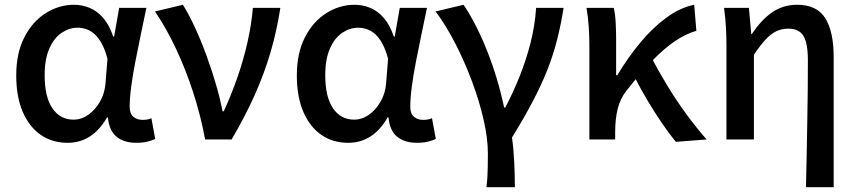

<svg xmlns="http://www.w3.org/2000/svg" viewBox="-20 -584 3591 804"><path d="M263 14Q199 14 151 -19Q103 -52 75.5 -115Q48 -178 48 -268Q48 -362 82 -428Q116 -494 171.5 -529Q227 -564 290 -564Q324 -564 355.5 -551Q387 -538 412.5 -508.5Q438 -479 454 -431H458L479 -551H593Q582 -499 570 -441Q558 -383 547 -327Q536 -271 529.5 -221.5Q523 -172 523 -137Q523 -108 538.5 -95Q554 -82 577 -82Q586 -82 596 -83.5Q606 -85 614 -89L630 -2Q617 4 597.5 9Q578 14 551 14Q499 14 468 -11.5Q437 -37 432 -92H428Q367 14 263 14ZM288 -83Q321 -83 350 -103.5Q379 -124 399 -159Q419 -194 422 -237L430 -338Q420 -376 406 -401.5Q392 -427 375.5 -441.5Q359 -456 341 -462Q323 -468 305 -468Q270 -468 238 -446.5Q206 -425 186.5 -380.5Q167 -336 167 -269Q167 -178 199.5 -130.5Q232 -83 288 -83Z M839 0Q820 -102 788.5 -198.5Q757 -295 716.5 -381Q676 -467 629 -536L746 -564Q772 -522 797.5 -466.5Q823 -411 845 -350.5Q867 -290 884.5 -230Q902 -170 912 -118H917Q948 -185 973.5 -258Q999 -331 1016 -405.5Q1033 -480 1039 -551H1154Q1139 -454 1113 -365.5Q1087 -277 1047.5 -188Q1008 -99 950 0Z M1438 14Q1374 14 1326 -19Q1278 -52 1250.5 -115Q1223 -178 1223 -268Q1223 -362 1257 -428Q1291 -494 1346.5 -529Q1402 -564 1465 -564Q1499 -564 1530.5 -551Q1562 -538 1587.5 -508.5Q1613 -479 1629 -431H1633L1654 -551H1768Q1757 -499 1745 -441Q1733 -383 1722 -327Q1711 -271 1704.5 -221.5Q1698 -172 1698 -137Q1698 -108 1713.5 -95Q1729 -82 1752 -82Q1761 -82 1771 -83.5Q1781 -85 1789 -89L1805 -2Q1792 4 1772.5 9Q1753 14 1726 14Q1674 14 1643 -11.5Q1612 -37 1607 -92H1603Q1542 14 1438 14ZM1463 -83Q1496 -83 1525 -103.5Q1554 -124 1574 -159Q1594 -194 1597 -237L1605 -338Q1595 -376 1581 -401.5Q1567 -427 1550.5 -441.5Q1534 -456 1516 -462Q1498 -468 1480 -468Q1445 -468 1413 -446.5Q1381 -425 1361.5 -380.5Q1342 -336 1342 -269Q1342 -178 1374.5 -130.5Q1407 -83 1463 -83Z M2017 200Q2020 175 2021 156Q2022 137 2022.5 114Q2023 91 2023 59Q2023 -4 2005 -83Q1987 -162 1956 -244.5Q1925 -327 1886 -403Q1847 -479 1804 -536L1921 -564Q1944 -531 1969 -483Q1994 -435 2017 -378Q2040 -321 2059 -258.5Q2078 -196 2091 -134H2096Q2130 -199 2157 -267Q2184 -335 2202 -406Q2220 -477 2225 -551H2340Q2329 -481 2313 -418Q2297 -355 2272.5 -292.5Q2248 -230 2211.5 -160.5Q2175 -91 2124 -8Q2131 42 2133.5 97.5Q2136 153 2136 200Z M2448 0V-394Q2448 -427 2445.5 -469Q2443 -511 2436 -551H2550Q2556 -527 2558 -492Q2560 -457 2560 -419V-269H2565Q2608 -341 2659.5 -403.5Q2711 -466 2769 -509Q2827 -552 2887 -564L2896 -455Q2851 -442 2806 -411.5Q2761 -381 2711.5 -330Q2662 -279 2604 -205Q2578 -173 2567 -130Q2556 -87 2556 -30V0ZM2810 10Q2783 -23 2752.5 -67.5Q2722 -112 2691.5 -163Q2661 -214 2635 -267L2710 -340Q2738 -285 2775.5 -223.5Q2813 -162 2856 -103.5Q2899 -45 2939 0Z M3355 200Q3357 134 3358 63.5Q3359 -7 3360.5 -76.5Q3362 -146 3362.5 -211Q3363 -276 3363 -332Q3363 -403 3344.5 -433.5Q3326 -464 3281 -464Q3254 -464 3231.5 -453.5Q3209 -443 3186.5 -419Q3164 -395 3137 -355V0H3022V-394Q3022 -427 3020 -467Q3018 -507 3012 -551H3116L3126 -441H3128Q3168 -501 3213.5 -532.5Q3259 -564 3318 -564Q3401 -564 3436 -507.5Q3471 -451 3471 -346V200Z"/></svg>

Font: Noto Sans SC Medium
Style: Regular
Weight: 500
Designer: Ryoko NISHIZUKA  (kana, bopomofo & ideographs); Paul D. Hunt (Latin, Greek & Cyrillic); Sandoll Communications , Soo-you
Foundry: Adobe
Version: Version 2.004-H2;hotconv 1.0.118;makeotfexe 2.5.65603